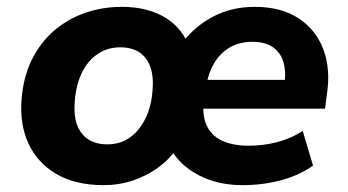

<svg xmlns="http://www.w3.org/2000/svg" viewBox="-20 -529 1014 560"><path d="M282 11Q200 11 144.5 -21.5Q89 -54 63 -110.5Q37 -167 43 -240Q48 -304 72.5 -354Q97 -404 136.5 -438.5Q176 -473 227 -491Q278 -509 336 -509Q404 -509 453.5 -482.5Q503 -456 526 -406H513Q549 -453 602.5 -481Q656 -509 723 -509Q800 -509 851 -475.5Q902 -442 923.5 -384Q945 -326 933 -250L928 -212H548L560 -296H824L809 -280Q815 -318 807 -346.5Q799 -375 776.5 -391Q754 -407 716 -407Q678 -407 650 -390.5Q622 -374 604.5 -344.5Q587 -315 581 -276L576 -247Q568 -198 581.5 -166Q595 -134 627 -119Q659 -104 705 -104Q748 -104 788.5 -114.5Q829 -125 863 -147L893 -46Q854 -18 800.5 -3.5Q747 11 687 11Q615 11 559.5 -18Q504 -47 477 -96H496Q474 -64 441 -40Q408 -16 367.5 -2.5Q327 11 282 11ZM293 -108Q331 -108 359 -128Q387 -148 404.5 -184Q422 -220 425 -267Q430 -326 405.5 -358.5Q381 -391 331 -391Q293 -391 264 -371Q235 -351 218 -315Q201 -279 198 -232Q193 -173 218 -140.5Q243 -108 293 -108Z"/></svg>

Font: Nunito Sans 9pt ExtraBold
Style: Italic
Weight: 800
Italic angle: -9°
Version: Version 3.101;gftools[0.9.27]